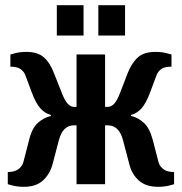

<svg xmlns="http://www.w3.org/2000/svg" viewBox="-20 -710 701 740"><path d="M72 10Q47 10 28.5 5Q10 0 10 0V-47Q37 -47 51.5 -58.5Q66 -70 70 -85L92 -170Q103 -216 126 -236.5Q149 -257 176 -263V-267Q153 -273 135.5 -292.5Q118 -312 102 -355L77 -422Q72 -434 59.5 -443.5Q47 -453 20 -453V-500Q20 -500 39 -505Q58 -510 82 -510Q125 -510 149 -489Q173 -468 188 -428L217 -355Q230 -321 241.5 -309.5Q253 -298 265 -298H275V-500H385V-298H395Q408 -298 419.5 -309.5Q431 -321 444 -355L472 -428Q488 -468 511.5 -489Q535 -510 579 -510Q603 -510 622 -505Q641 -500 641 -500V-453Q613 -453 601 -443.5Q589 -434 584 -422L559 -355Q543 -312 525.5 -292.5Q508 -273 485 -267V-263Q512 -257 534.5 -236.5Q557 -216 569 -170L591 -85Q595 -70 609 -58.5Q623 -47 651 -47V0Q651 0 632.5 5Q614 10 589 10Q543 10 516 -13.5Q489 -37 479 -75L454 -170Q439 -227 395 -227H385V0H275V-227H265Q222 -227 207 -170L182 -75Q171 -37 144.5 -13.5Q118 10 72 10ZM359 -573V-690H462V-573ZM199 -573V-690H302V-573Z"/></svg>

Font: Cuprum SemiBold
Style: Regular
Weight: 600
Designer: Jovanny Lemonad
Foundry: Jovanny Lemonad
Version: Version 3.000